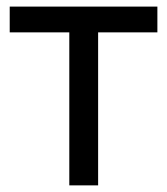

<svg xmlns="http://www.w3.org/2000/svg" viewBox="-20 -559 504 579"><path d="M189 0V-461.4H9.3V-539.1H454.6V-461.4H275.9V0Z"/></svg>

Font: Inter 18pt
Style: Regular
Weight: 400
Designer: Rasmus Andersson
Foundry: rsms
Version: Version 4.001;git-66647c0bb